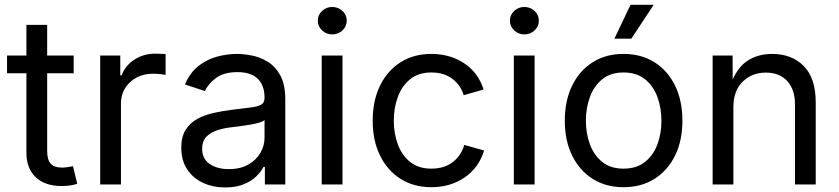

<svg xmlns="http://www.w3.org/2000/svg" viewBox="-20 -781 3551 813"><path d="M292 -545.9V-470.7H179.7V-141.6Q179.7 -105 194.6 -88.1Q209.5 -71.3 244.1 -71.3Q252.4 -71.3 265.4 -73.2Q278.3 -75.2 289.1 -77.1L307.1 -2.9Q293.5 2 276.1 4.4Q258.8 6.8 241.7 6.8Q170.9 6.8 131.3 -30.5Q91.8 -67.9 91.8 -134.8V-470.7H9.8V-545.9H91.8V-675.8H179.7V-545.9Z M404.3 0V-545.9H489.3V-461.9H495.1Q510.3 -503.4 549.1 -528.6Q587.9 -553.7 636.7 -553.7Q646.5 -553.7 659.9 -553.2Q673.3 -552.7 681.2 -552.2V-463.9Q677.2 -464.8 661.6 -466.8Q646 -468.8 628.4 -468.8Q569.3 -468.8 530.8 -432.9Q492.2 -397 492.2 -341.8V0Z M933.6 12.7Q881.8 12.7 839.6 -6.8Q797.4 -26.4 772.5 -64Q747.6 -101.6 747.6 -155.3Q747.6 -202.1 766.1 -231.4Q784.7 -260.7 815.7 -277.6Q846.7 -294.4 884.3 -302.7Q921.9 -311 960 -315.9Q1008.8 -322.3 1039.6 -325.7Q1070.3 -329.1 1085.2 -337.4Q1100.1 -345.7 1100.1 -365.7V-368.7Q1100.1 -419.4 1071.3 -447.5Q1042.5 -475.6 985.8 -475.6Q926.8 -475.6 893.6 -450Q860.4 -424.3 847.7 -395.5L763.2 -423.3Q784.2 -473.1 819.8 -501.2Q855.5 -529.3 898.4 -541Q941.4 -552.7 983.4 -552.7Q1010.7 -552.7 1045.7 -546.1Q1080.6 -539.6 1113 -520Q1145.5 -500.5 1166.7 -462.2Q1188 -423.8 1188 -359.9V0H1101.6V-74.2H1095.7Q1086.4 -55.2 1065.9 -34.9Q1045.4 -14.6 1012.7 -1Q980 12.7 933.6 12.7ZM948.7 -64.9Q997.6 -64.9 1031.2 -84Q1064.9 -103 1082.5 -133.5Q1100.1 -164.1 1100.1 -197.3V-272.9Q1094.7 -266.6 1076.7 -261.5Q1058.6 -256.3 1035.4 -252.4Q1012.2 -248.5 990.5 -245.8Q968.8 -243.2 956.1 -241.7Q924.3 -237.8 896.7 -228.3Q869.1 -218.8 852.5 -200.4Q835.9 -182.1 835.9 -150.9Q835.9 -108.4 867.9 -86.7Q899.9 -64.9 948.7 -64.9Z M1342.3 0V-545.9H1430.2V0ZM1386.7 -635.3Q1361.8 -635.3 1343.8 -652.3Q1325.7 -669.4 1325.7 -693.4Q1325.7 -717.8 1343.8 -734.6Q1361.8 -751.5 1386.7 -751.5Q1412.1 -751.5 1430.2 -734.6Q1448.2 -717.8 1448.2 -693.4Q1448.2 -669.4 1430.2 -652.3Q1412.1 -635.3 1386.7 -635.3Z M1806.6 11.7Q1732.4 11.7 1676.5 -23.4Q1620.6 -58.6 1589.4 -122.1Q1558.1 -185.5 1558.1 -269.5Q1558.1 -355 1589.4 -418.7Q1620.6 -482.4 1676.5 -517.6Q1732.4 -552.7 1806.6 -552.7Q1885.7 -552.7 1945.6 -512.9Q2005.4 -473.1 2027.8 -401.9L1943.4 -377.9Q1931.2 -419.9 1895.8 -447Q1860.4 -474.1 1806.6 -474.1Q1752 -474.1 1716.8 -445.6Q1681.6 -417 1664.6 -370.6Q1647.5 -324.2 1647.5 -269.5Q1647.5 -215.8 1664.6 -169.7Q1681.6 -123.5 1716.8 -95.2Q1752 -66.9 1806.6 -66.9Q1861.8 -66.9 1897.7 -95Q1933.6 -123 1945.8 -167.5L2029.8 -143.6Q2007.8 -70.8 1947.3 -29.5Q1886.7 11.7 1806.6 11.7Z M2155.8 0V-545.9H2243.7V0ZM2200.2 -635.3Q2175.3 -635.3 2157.2 -652.3Q2139.2 -669.4 2139.2 -693.4Q2139.2 -717.8 2157.2 -734.6Q2175.3 -751.5 2200.2 -751.5Q2225.6 -751.5 2243.7 -734.6Q2261.7 -717.8 2261.7 -693.4Q2261.7 -669.4 2243.7 -652.3Q2225.6 -635.3 2200.2 -635.3Z M2620.1 11.7Q2545.9 11.7 2490 -23.4Q2434.1 -58.6 2402.8 -122.1Q2371.6 -185.5 2371.6 -269.5Q2371.6 -355 2402.8 -418.7Q2434.1 -482.4 2490 -517.6Q2545.9 -552.7 2620.1 -552.7Q2694.8 -552.7 2751 -517.6Q2807.1 -482.4 2838.4 -418.7Q2869.6 -355 2869.6 -269.5Q2869.6 -185.5 2838.4 -122.1Q2807.1 -58.6 2751 -23.4Q2694.8 11.7 2620.1 11.7ZM2620.1 -66.9Q2675.3 -66.9 2710.9 -95.2Q2746.6 -123.5 2763.7 -169.7Q2780.8 -215.8 2780.8 -269.5Q2780.8 -323.7 2763.7 -370.4Q2746.6 -417 2710.9 -445.6Q2675.3 -474.1 2620.1 -474.1Q2565.4 -474.1 2530.3 -445.6Q2495.1 -417 2478 -370.6Q2460.9 -324.2 2460.9 -269.5Q2460.9 -215.8 2478 -169.7Q2495.1 -123.5 2530.3 -95.2Q2565.4 -66.9 2620.1 -66.9ZM2581.5 -617.2 2649.9 -760.7H2748L2653.3 -617.2Z M3085.4 -327.1V0H2997.6V-545.9H3082L3082.5 -444.8Q3108.9 -502.9 3151.6 -527.8Q3194.3 -552.7 3249.5 -552.7Q3332.5 -552.7 3383.3 -501.5Q3434.1 -450.2 3434.1 -346.7V0H3346.2V-339.4Q3346.2 -402.3 3313.2 -438Q3280.3 -473.6 3223.1 -473.6Q3164.1 -473.6 3124.8 -435.3Q3085.4 -397 3085.4 -327.1Z"/></svg>

Font: Inter
Style: Regular
Weight: 400
Designer: Rasmus Andersson
Foundry: rsms
Version: Version 4.001;git-9221beed3